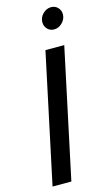

<svg xmlns="http://www.w3.org/2000/svg" viewBox="-137 -958 576 1006"><g transform="rotate(-15 151.0 -455.0)"><path d="M16 0 165 -700H267L118 0ZM238 -793Q216 -793 201.5 -808Q187 -823 187 -845Q187 -871 206.5 -890.5Q226 -910 251 -910Q273 -910 287.5 -895Q302 -880 302 -858Q302 -833 282.5 -813Q263 -793 238 -793Z"/></g></svg>

Font: Red Hat Display Medium
Style: Italic
Weight: 500
Italic angle: -12°
Designer: Pentagram, MCKL
Foundry: Pentagram, MCKL
Version: Version 1.023; ttfautohint (v1.8.3)